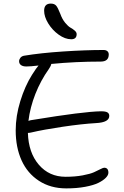

<svg xmlns="http://www.w3.org/2000/svg" viewBox="-20 -1087 694 1075"><path d="M378.9 -867.2Q344.2 -867.2 308.3 -893.1Q272.5 -918.9 249.8 -956.3Q227.1 -993.7 227.1 -1026.9Q227.1 -1066.9 264.2 -1066.9Q283.7 -1066.9 293.7 -1056.2Q303.7 -1045.4 317.9 -1008.8Q328.1 -980 344.7 -959.7Q361.3 -939.5 375 -931.9Q388.7 -924.3 398.9 -915.3Q409.2 -906.2 409.2 -896Q409.2 -867.2 378.9 -867.2ZM351.1 -32.2Q263.2 -32.2 198.2 -74.5Q133.3 -116.7 100.6 -189.5Q67.9 -262.2 67.9 -356.9Q67.9 -437.5 93.8 -521.2Q119.6 -605 159.2 -668Q185.5 -709.5 195.8 -720.2Q150.4 -714.8 127.9 -714.8Q107.9 -714.8 97.4 -722.7Q86.9 -730.5 86.9 -744.1Q86.9 -753.9 93.8 -762.9Q100.6 -772 113.8 -774.9Q208 -790.5 333.7 -798.8Q459.5 -807.1 560.1 -807.1Q573.7 -807.1 581.3 -800.3Q588.9 -793.5 588.9 -782.2Q588.9 -742.2 543.9 -742.2Q404.3 -742.2 267.1 -729Q265.6 -718.3 253.9 -701.2Q208 -636.7 178.2 -561.3Q148.4 -485.8 139.2 -410.2Q150.9 -414.6 165 -416Q446.8 -462.4 545.9 -463.9Q571.8 -463.9 581.8 -457.5Q591.8 -451.2 591.8 -438Q591.8 -401.9 519 -397.9Q437.5 -393.1 330.6 -377.2Q223.6 -361.3 154.8 -345.2Q146 -342.8 136.2 -342.8Q139.6 -231.9 197.5 -164.6Q255.4 -97.2 347.2 -97.2Q400.4 -97.2 443.1 -105.2Q485.8 -113.3 506.1 -122.6Q526.4 -131.8 542 -139.9Q557.6 -147.9 563 -147.9Q586.9 -147.9 586.9 -120.1Q586.9 -106.4 572.5 -91.6Q558.1 -76.7 531 -63.2Q503.9 -49.8 456.8 -41Q409.7 -32.2 351.1 -32.2Z"/></svg>

Font: Shantell Sans Irregular Bouncy
Style: Regular
Weight: 300
Designer: Stephen Nixon, Anya Danilova, Shantell Martin
Foundry: Arrow Type
Version: Version 1.006;[9816181b4]